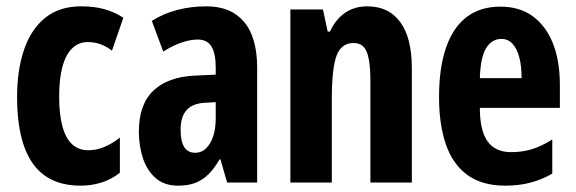

<svg xmlns="http://www.w3.org/2000/svg" viewBox="-20 -577 1820 607"><path d="M235 10Q168 10 123.5 -20.5Q79 -51 56.5 -113.5Q34 -176 34 -271Q34 -354 55.5 -418.5Q77 -483 122 -520Q167 -557 237 -557Q278 -557 310 -548Q342 -539 370 -521L334 -417Q315 -431 297 -437.5Q279 -444 257 -444Q229 -444 208.5 -424.5Q188 -405 177.5 -366.5Q167 -328 167 -271Q167 -215 177.5 -177Q188 -139 208.5 -120.5Q229 -102 259 -102Q285 -102 310 -112.5Q335 -123 359 -142V-31Q333 -10 301 0Q269 10 235 10Z M633 -557Q710 -557 751.5 -508Q793 -459 793 -362V0H698L677 -73H674Q658 -45 639.5 -26.5Q621 -8 598 1Q575 10 543 10Q499 10 471.5 -14.5Q444 -39 431.5 -78Q419 -117 419 -161Q419 -247 465 -290.5Q511 -334 596 -338L662 -341V-363Q662 -408 648.5 -430Q635 -452 605 -452Q583 -452 555.5 -443Q528 -434 496 -414L460 -511Q496 -534 540 -545.5Q584 -557 633 -557ZM627 -252Q589 -250 570 -229Q551 -208 551 -167Q551 -130 562.5 -112Q574 -94 597 -94Q626 -94 644 -124Q662 -154 662 -204V-254Z M1141 -557Q1209 -557 1245.5 -507Q1282 -457 1282 -362V0H1151V-324Q1151 -382 1140 -411.5Q1129 -441 1098 -441Q1059 -441 1044 -401Q1029 -361 1029 -263V0H898V-547H1001L1016 -477H1023Q1035 -503 1052.5 -521Q1070 -539 1092 -548Q1114 -557 1141 -557Z M1562 -556Q1623 -556 1664.5 -525.5Q1706 -495 1728 -440Q1750 -385 1750 -309V-236H1497Q1497 -164 1521.5 -130Q1546 -96 1596 -96Q1630 -96 1660.5 -105Q1691 -114 1726 -136V-28Q1693 -9 1656.5 0.5Q1620 10 1578 10Q1504 10 1457.5 -24Q1411 -58 1389.5 -121Q1368 -184 1368 -270Q1368 -362 1390 -426Q1412 -490 1455 -523Q1498 -556 1562 -556ZM1565 -454Q1535 -454 1517 -425Q1499 -396 1497 -330H1629Q1629 -369 1621.5 -396.5Q1614 -424 1600 -439Q1586 -454 1565 -454Z"/></svg>

Font: Noto Sans Display ExtraCondensed
Style: Bold
Weight: 700
Width: 2
Designer: Monotype Design Team
Foundry: Monotype Imaging Inc.
Version: Version 2.003